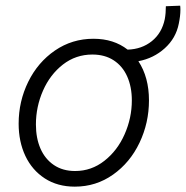

<svg xmlns="http://www.w3.org/2000/svg" viewBox="-20 -662 667 689"><path d="M46.9 -218.3Q46.9 -298.3 81.3 -368.4Q115.7 -438.5 177.2 -480.7Q238.8 -522.9 315.4 -522.9Q388.2 -522.9 438 -483.9Q488.8 -485.4 524.9 -514.4Q561 -543.5 571.3 -593.3Q575.2 -614.3 575.2 -639.6L626.5 -641.6Q627.4 -637.2 627.4 -626.5Q627.4 -605 621.6 -577.1Q611.3 -524.9 571.3 -488.8Q531.2 -452.6 476.6 -442.4Q514.6 -384.8 514.6 -301.8Q514.6 -221.2 480.7 -149.9Q446.8 -78.6 385.7 -35.4Q324.7 7.8 248.5 7.8Q186.5 7.8 140.9 -21.7Q95.2 -51.3 71 -102.5Q46.9 -153.8 46.9 -218.3ZM453.1 -301.8Q453.1 -350.1 436.5 -387.5Q419.9 -424.8 387.9 -445.6Q356 -466.3 311.5 -466.3Q252 -466.3 205.8 -430.4Q159.7 -394.5 134.3 -336.7Q108.9 -278.8 108.9 -215.3Q108.9 -166.5 125.2 -128.9Q141.6 -91.3 173.3 -69.8Q205.1 -48.3 249.5 -48.3Q308.1 -48.3 354.7 -85Q401.4 -121.6 427.2 -180.2Q453.1 -238.8 453.1 -301.8Z"/></svg>

Font: Reddit Sans Fudge Light Italic
Style: Regular
Weight: 300
Italic angle: -11.25°
Designer: Stephen Hutchings
Version: Version 1.013